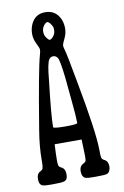

<svg xmlns="http://www.w3.org/2000/svg" viewBox="-100 -982 674 1041"><g transform="rotate(-10 237.0 -462.0)"><path d="M224.6 -773.4Q232.4 -773.4 244.1 -787.6Q255.9 -801.8 255.9 -819.3Q255.9 -819.3 255.9 -830.1Q255.9 -839.8 245.1 -855Q234.4 -870.1 226.6 -870.1Q218.8 -870.1 207.5 -856Q196.3 -841.8 196.3 -824.2V-819.3Q196.3 -802.7 207 -788.1Q217.8 -773.4 223.6 -773.4ZM159.2 -302.7Q166 -295.9 227.5 -295.9Q289.1 -295.9 292 -302.7V-306.6Q292 -338.9 282.7 -432.6Q273.4 -526.4 270.5 -559.6Q259.8 -654.3 250 -668.5Q240.2 -682.6 225.6 -682.1Q210.9 -681.6 203.1 -669.9Q189.5 -649.4 181.6 -559.6Q159.2 -368.2 159.2 -306.6ZM151.4 -210.9Q148.4 -153.3 148.4 -127.9Q148.4 -102.5 150.4 -94.7Q152.3 -86.9 166 -80.1Q186.5 -70.3 186.5 -38.1Q186.5 -7.8 165 -2.9Q152.3 1 107.4 1Q98.6 1 90.8 1Q59.6 1 50.8 -2Q29.3 -7.8 29.3 -40Q29.3 -71.3 51.8 -81.1Q62.5 -85.9 64.5 -95.7Q67.4 -105.5 67.4 -130.9Q67.4 -135.7 67.4 -139.6Q67.4 -212.9 82 -300.8Q135.7 -628.9 157.2 -703.1Q163.1 -722.7 162.1 -731.9Q161.1 -741.2 147.9 -767.1Q134.8 -793 134.8 -820.8Q134.8 -848.6 145.5 -873Q168.9 -924.8 223.6 -924.8Q224.6 -924.8 225.6 -924.8Q281.2 -924.8 305.7 -873Q316.4 -848.6 316.4 -820.8Q316.4 -793 303.7 -767.1Q291 -741.2 289.1 -731.4Q289.1 -721.7 294.9 -702.1Q301.8 -680.7 328.1 -536.1Q384.8 -236.3 384.8 -136.7Q384.8 -105.5 387.2 -95.7Q389.6 -85.9 402.3 -80.1Q422.9 -70.3 422.9 -40Q422.9 -28.3 418 -18.6Q413.1 -5.9 400.9 -2.4Q388.7 1 343.8 1Q335 1 327.1 1Q296.9 1 287.1 -2Q265.6 -7.8 264.6 -41Q264.6 -70.3 287.1 -81.1Q299.8 -86.9 301.3 -95.7Q302.7 -104.5 302.7 -120.1Q302.7 -142.6 299.8 -210.9Q225.6 -210.9 151.4 -210.9Z"/></g></svg>

Font: Semi-Sweet
Style: Book
Weight: 400
Designer: Walter E Stewart
Version: 0.5